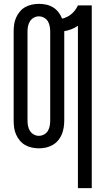

<svg xmlns="http://www.w3.org/2000/svg" viewBox="-20 -763 540 998"><path d="M385 215V-629Q369 -618 351 -611Q333 -604 314 -601V-137Q314 -118 311 -99.5Q308 -81 301 -64Q294 -47 281.5 -32.5Q269 -18 253 -9Q237 0 219 4Q201 8 182 8Q164 8 145.5 4Q127 0 111 -9Q95 -18 83 -32.5Q71 -47 63.5 -64Q56 -81 53.5 -99.5Q51 -118 51 -137V-599Q51 -617 53.5 -635.5Q56 -654 63.5 -671Q71 -688 83 -702.5Q95 -717 111 -726Q127 -735 145.5 -739Q164 -743 182 -743Q201 -743 220 -739Q239 -735 255.5 -725Q272 -715 284 -699.5Q296 -684 303 -666Q316 -669 329 -675.5Q342 -682 352.5 -691Q363 -700 371 -711Q379 -722 385 -735H457V215ZM182 -57Q196 -57 209 -64Q222 -71 229 -83Q236 -95 238.5 -109Q241 -123 241 -137V-599Q241 -612 238.5 -626Q236 -640 229 -652Q222 -664 209 -671Q196 -678 182 -678Q168 -678 155.5 -671Q143 -664 135.5 -652Q128 -640 125.5 -626Q123 -612 123 -599V-137Q123 -123 125.5 -109Q128 -95 135.5 -83Q143 -71 155.5 -64Q168 -57 182 -57Z"/></svg>

Font: Iosevka
Style: Regular
Weight: 400
Monospace: yes
Designer: Belleve Invis
Foundry: Belleve Invis
Version: Version 33.2.3; ttfautohint (v1.8.4)